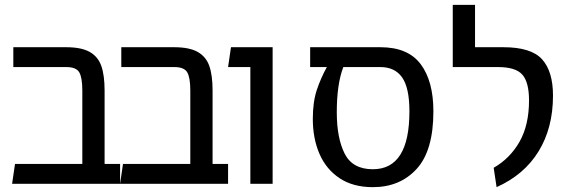

<svg xmlns="http://www.w3.org/2000/svg" viewBox="-20 -759 2359 793"><path d="M476 -82V0H30L42 -82H320V-385Q320 -438 307.5 -460Q295 -482 254 -482H35V-564H253Q316 -564 350.5 -544.5Q385 -525 398.5 -486.5Q412 -448 412 -385V-82Z M922 -82V0H476L488 -82H766V-385Q766 -438 753.5 -460Q741 -482 700 -482H481V-564H699Q762 -564 796.5 -544.5Q831 -525 844.5 -486.5Q858 -448 858 -385V-82Z M1014 -482H922L934 -564H1106V0H1014Z M1770 -299Q1770 -137 1701 -61.5Q1632 14 1520 14Q1438 14 1382.5 -23Q1327 -60 1299.5 -123.5Q1272 -187 1272 -268Q1272 -338 1288.5 -387.5Q1305 -437 1330 -482H1261V-564H1551Q1665 -564 1717.5 -494Q1770 -424 1770 -299ZM1671 -299Q1671 -396 1641 -439Q1611 -482 1551 -482H1398Q1371 -412 1371 -295Q1371 -189 1403.5 -124.5Q1436 -60 1520 -60Q1671 -60 1671 -299Z M2019 -66Q2087 -105 2126 -174Q2165 -243 2165 -344Q2165 -419 2137.5 -450.5Q2110 -482 2037 -482H1850V-739H1942V-564H2059Q2174 -564 2219 -514Q2264 -464 2264 -364Q2264 -231 2204.5 -134Q2145 -37 2031 14Z"/></svg>

Font: FiraGOUPP
Style: Medium
Weight: 400
Designer: bBox Type
Foundry: bBox Type GmbH
Version: Version 1.001